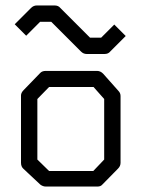

<svg xmlns="http://www.w3.org/2000/svg" viewBox="-20 -737 580 704"><path d="M117 -374V-152L160 -110H322L362 -152V-374L323 -418H160ZM67 -407 128 -470Q135 -477 148 -477H336Q348 -477 358 -467L414 -404Q422 -396 422 -385V-140Q422 -128 413 -119L355 -60Q349 -53 337.5 -53H334H148Q137.5 -53 128 -60L66 -118Q57 -126 57 -140V-387Q57 -397 67 -407ZM55 -627 34 -648 94 -708Q103 -717 115 -717H180Q194 -717 201 -708L310 -599H351L399 -647L420 -626L441 -605L384 -548Q377 -539 363 -539H298Q286 -539 277 -548L168 -657H127L76 -606Z"/></svg>

Font: 3270 Nerd Font
Style: Regular
Weight: 400
Monospace: yes
Version: Version 3.0.1;Nerd Fonts 3.3.0